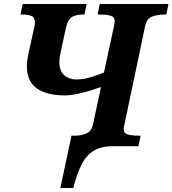

<svg xmlns="http://www.w3.org/2000/svg" viewBox="-20 -734 866 964"><path d="M283 210 339 -53H363Q392 -54 416.5 -65.5Q441 -77 448 -114L487 -297Q471 -291 439 -281Q407 -271 370.5 -263Q334 -255 304 -255Q214 -255 164.5 -290.5Q115 -326 115 -402Q115 -428 122 -461Q129 -494 133 -510L151 -593Q155 -609 155 -621Q155 -647 137.5 -654Q120 -661 94 -661H83L94 -714H415L404 -661H393Q365 -661 343 -649.5Q321 -638 311 -594L293 -511Q291 -503 287.5 -486.5Q284 -470 281 -453Q278 -436 278 -424Q278 -378 302.5 -356.5Q327 -335 364 -335Q399 -335 438 -347Q477 -359 502 -370L551 -597Q556 -620 556 -627Q556 -649 535.5 -655Q515 -661 483 -661H470L481 -714H826L815 -661H802Q770 -661 743 -650.5Q716 -640 708 -600L605 -110Q601 -96 601 -87Q601 -65 621.5 -59Q642 -53 673 -53H686L675 0H548Q487 0 449 24Q411 48 388 95Q365 142 348 210Z"/></svg>

Font: Noto Serif
Style: Bold Italic
Weight: 700
Italic angle: -12°
Designer: Monotype Design Team
Foundry: Monotype Imaging Inc.
Version: Version 2.013